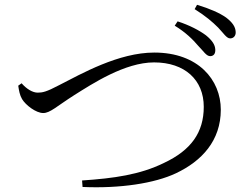

<svg xmlns="http://www.w3.org/2000/svg" viewBox="-20 -814 1040 800"><path d="M806 -623C828 -601 840 -579 857 -580C871 -581 878 -591 877 -608C876 -627 865 -645 838 -667C811 -687 770 -709 720 -725L708 -707C754 -679 784 -649 806 -623ZM889 -699C912 -675 924 -654 939 -654C954 -654 963 -666 962 -681C961 -703 948 -721 922 -741C895 -760 854 -778 801 -794L791 -776C837 -747 865 -723 889 -699ZM70 -467 56 -457C59 -437 62 -418 72 -401C87 -376 130 -343 160 -343C189 -343 216 -371 290 -418C365 -465 500 -554 622 -554C750 -554 829 -481 829 -369C829 -262 776 -188 663 -135C563 -86 455 -71 322 -62L324 -35C480 -28 624 -50 713 -92C821 -143 900 -228 900 -357C900 -481 806 -595 623 -595C474 -595 320 -507 226 -459C173 -431 157 -428 137 -428C116 -428 91 -443 70 -467Z"/></svg>

Font: Harano Aji Mincho CN
Style: Regular
Weight: 400
Foundry: Masamichi Hosoda
Version: HaranoAjiMinchoCN-Regular version 20230610;ttx 4.39.4